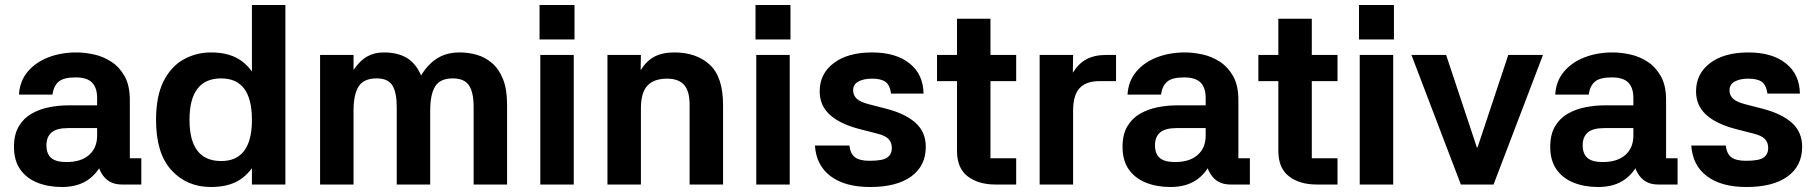

<svg xmlns="http://www.w3.org/2000/svg" viewBox="-20 -739 7271 769"><path d="M546 0H468Q422 0 396.5 -31Q371 -62 369 -108H398Q379 -53 336.5 -21.5Q294 10 228 10Q173 10 129.5 -7.5Q86 -25 61 -60.5Q36 -96 36 -151Q36 -201 55.5 -233.5Q75 -266 107 -284Q139 -302 177 -309.5Q215 -317 252 -317H369V-346Q369 -388 348.5 -408.5Q328 -429 283 -429Q235 -429 215 -412Q195 -395 190 -360H56Q59 -414 91 -452Q123 -490 174 -509.5Q225 -529 286 -529Q319 -529 356 -521Q393 -513 425.5 -492Q458 -471 479 -434Q500 -397 500 -338V-105H546ZM166 -157Q166 -123 185 -106.5Q204 -90 246 -90Q305 -90 337 -118.5Q369 -147 369 -196V-226H253Q207 -226 186.5 -208.5Q166 -191 166 -157Z M989 -719H1123V0H989ZM825 10Q728 10 666.5 -57.5Q605 -125 605 -258Q605 -354 635 -413.5Q665 -473 715.5 -501Q766 -529 825 -529Q903 -529 950 -493Q997 -457 1018 -396Q1039 -335 1039 -258Q1039 -182 1018 -121.5Q997 -61 950 -25.5Q903 10 825 10ZM866 -94Q989 -94 989 -259Q989 -425 866 -425Q739 -425 739 -259Q739 -94 866 -94Z M1262 -519H1396V-459Q1422 -497 1451 -513Q1480 -529 1517 -529Q1573 -529 1609.5 -507Q1646 -485 1667 -436H1666Q1693 -481 1730.5 -505Q1768 -529 1822 -529Q1856 -529 1889.5 -519.5Q1923 -510 1950.5 -486.5Q1978 -463 1994.5 -422.5Q2011 -382 2011 -319V0H1877V-310Q1877 -369 1858.5 -397Q1840 -425 1793 -425Q1743 -425 1723 -393Q1703 -361 1703 -295V0H1569V-310Q1569 -369 1551.5 -397Q1534 -425 1489 -425Q1437 -425 1416.5 -393Q1396 -361 1396 -295V0H1262Z M2278 -519V0H2144V-519ZM2141 -719H2281V-581H2141Z M2547 0H2413V-519H2547L2546 -458Q2569 -495 2601 -512Q2633 -529 2681 -529Q2769 -529 2822.5 -480Q2876 -431 2876 -318V0H2742V-319Q2742 -375 2719.5 -399.5Q2697 -424 2652 -424Q2599 -424 2573 -396Q2547 -368 2547 -305Z M3143 -519V0H3009V-519ZM3006 -719H3146V-581H3006Z M3549 -364Q3544 -399 3526 -411.5Q3508 -424 3473 -424Q3439 -424 3418 -412.5Q3397 -401 3397 -377Q3397 -358 3410.5 -344.5Q3424 -331 3458 -322L3528 -304Q3606 -284 3647 -247Q3688 -210 3688 -151Q3688 -75 3630 -32.5Q3572 10 3465 10Q3364 10 3306.5 -33.5Q3249 -77 3244 -156H3382Q3386 -123 3404.5 -109Q3423 -95 3463 -95Q3517 -95 3534.5 -108.5Q3552 -122 3552 -146Q3552 -168 3539 -182Q3526 -196 3493 -204L3423 -222Q3345 -242 3304 -279Q3263 -316 3263 -373Q3263 -444 3319.5 -486.5Q3376 -529 3473 -529Q3568 -529 3623 -485Q3678 -441 3679 -364Z M4050 -414H3947V-105H4050V0H3966Q3899 0 3856 -32.5Q3813 -65 3813 -135V-414H3733V-519H3813V-664H3947V-519H4050Z M4278 0H4144V-519H4278L4277 -448Q4300 -485 4332 -502Q4364 -519 4412 -519H4450V-414H4383Q4330 -414 4304 -386Q4278 -358 4278 -295Z M4986 0H4908Q4862 0 4836.5 -31Q4811 -62 4809 -108H4838Q4819 -53 4776.5 -21.5Q4734 10 4668 10Q4613 10 4569.5 -7.5Q4526 -25 4501 -60.5Q4476 -96 4476 -151Q4476 -201 4495.5 -233.5Q4515 -266 4547 -284Q4579 -302 4617 -309.5Q4655 -317 4692 -317H4809V-346Q4809 -388 4788.5 -408.5Q4768 -429 4723 -429Q4675 -429 4655 -412Q4635 -395 4630 -360H4496Q4499 -414 4531 -452Q4563 -490 4614 -509.5Q4665 -529 4726 -529Q4759 -529 4796 -521Q4833 -513 4865.5 -492Q4898 -471 4919 -434Q4940 -397 4940 -338V-105H4986ZM4606 -157Q4606 -123 4625 -106.5Q4644 -90 4686 -90Q4745 -90 4777 -118.5Q4809 -147 4809 -196V-226H4693Q4647 -226 4626.5 -208.5Q4606 -191 4606 -157Z M5337 -414H5234V-105H5337V0H5253Q5186 0 5143 -32.5Q5100 -65 5100 -135V-414H5020V-519H5100V-664H5234V-519H5337Z M5560 -519V0H5426V-519ZM5423 -719H5563V-581H5423Z M5962 0H5831L5633 -519H5772L5895 -149H5898L6021 -519H6160Z M6699 0H6621Q6575 0 6549.5 -31Q6524 -62 6522 -108H6551Q6532 -53 6489.5 -21.5Q6447 10 6381 10Q6326 10 6282.5 -7.5Q6239 -25 6214 -60.5Q6189 -96 6189 -151Q6189 -201 6208.5 -233.5Q6228 -266 6260 -284Q6292 -302 6330 -309.5Q6368 -317 6405 -317H6522V-346Q6522 -388 6501.5 -408.5Q6481 -429 6436 -429Q6388 -429 6368 -412Q6348 -395 6343 -360H6209Q6212 -414 6244 -452Q6276 -490 6327 -509.5Q6378 -529 6439 -529Q6472 -529 6509 -521Q6546 -513 6578.5 -492Q6611 -471 6632 -434Q6653 -397 6653 -338V-105H6699ZM6319 -157Q6319 -123 6338 -106.5Q6357 -90 6399 -90Q6458 -90 6490 -118.5Q6522 -147 6522 -196V-226H6406Q6360 -226 6339.5 -208.5Q6319 -191 6319 -157Z M7059 -364Q7054 -399 7036 -411.5Q7018 -424 6983 -424Q6949 -424 6928 -412.5Q6907 -401 6907 -377Q6907 -358 6920.5 -344.5Q6934 -331 6968 -322L7038 -304Q7116 -284 7157 -247Q7198 -210 7198 -151Q7198 -75 7140 -32.5Q7082 10 6975 10Q6874 10 6816.5 -33.5Q6759 -77 6754 -156H6892Q6896 -123 6914.5 -109Q6933 -95 6973 -95Q7027 -95 7044.5 -108.5Q7062 -122 7062 -146Q7062 -168 7049 -182Q7036 -196 7003 -204L6933 -222Q6855 -242 6814 -279Q6773 -316 6773 -373Q6773 -444 6829.5 -486.5Q6886 -529 6983 -529Q7078 -529 7133 -485Q7188 -441 7189 -364Z"/></svg>

Font: 42dot Sans ExtraBold
Style: Regular
Weight: 800
Designer: 42dot
Version: Version 1.000